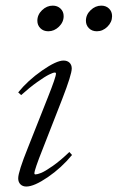

<svg xmlns="http://www.w3.org/2000/svg" viewBox="-20 -664 426 695"><path d="M330.6 -550.8Q313 -550.8 302 -561.8Q291 -572.8 291 -588.9Q291 -610.8 308.1 -627.2Q325.2 -643.6 346.7 -643.6Q363.8 -643.6 374.8 -632.8Q385.7 -622.1 385.7 -605.5Q385.7 -584 368.9 -567.4Q352.1 -550.8 330.6 -550.8ZM154.8 -550.8Q137.2 -550.8 126.2 -561.8Q115.2 -572.8 115.2 -588.9Q115.2 -610.8 132.3 -627.2Q149.4 -643.6 170.9 -643.6Q188 -643.6 199.2 -632.8Q210.4 -622.1 210.4 -605.5Q210.4 -584 193.4 -567.4Q176.3 -550.8 154.8 -550.8ZM75.2 11.2Q62 11.2 54 3.2Q45.9 -4.9 45.9 -18.6Q45.9 -42 81.1 -129.4L153.8 -313Q182.6 -385.3 182.6 -397.5Q182.6 -401.4 178.2 -401.4Q172.4 -401.4 157.5 -394Q142.6 -386.7 114.7 -366.9Q86.9 -347.2 56.6 -319.8L45.9 -329.6Q80.6 -372.6 132.3 -408.7Q184.1 -444.8 210 -444.8Q223.6 -444.8 231.7 -437Q239.7 -429.2 239.7 -416Q239.7 -394.5 205.1 -305.2L134.3 -124Q104.5 -49.3 104.5 -36.6Q104.5 -32.7 108.4 -32.7Q115.2 -32.7 128.9 -38.1Q142.6 -43.5 170.9 -63.2Q199.2 -83 231 -113.8L240.7 -103Q202.6 -56.6 153.1 -22.7Q103.5 11.2 75.2 11.2Z"/></svg>

Font: Elstob Light
Style: Italic
Weight: 300
Italic angle: -20°
Designer: Peter S. Baker
Version: Version 1.015